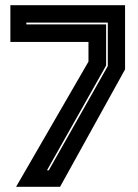

<svg xmlns="http://www.w3.org/2000/svg" viewBox="-20 -720 532 740"><path d="M42 0 321 -482.5V-558.5H20V-700H462V-452.5L211.5 0ZM161 -63.5H168L395.5 -465.5V-633H81.5V-626H389V-467.5Z"/></svg>

Font: Tourney ExtraBold
Style: Regular
Weight: 800
Designer: Tyler Finck
Foundry: Etcetera Type Co
Version: Version 1.015